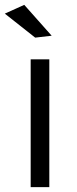

<svg xmlns="http://www.w3.org/2000/svg" viewBox="-31 -770 318 790"><path d="M0 0ZM95.2 -525.9H171.9V0H95.2ZM68.8 -750 181.6 -623 113.8 -615.2 -11.2 -713.9Z"/></svg>

Font: Argentum Sans Light
Style: Regular
Weight: 300
Designer: Julieta Ulanovsky (Modified by Cristiano Sobral)
Foundry: Julieta Ulanovsky
Version: Version 1.000; ttfautohint (v1.5.65-e2d9)